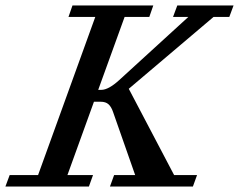

<svg xmlns="http://www.w3.org/2000/svg" viewBox="-74 -683 875 703"><path d="M-54.2 0 -38.6 -42H65.4L274.9 -621.1H176.8L191.4 -663.1H487.3L472.7 -621.1H382.3L285.6 -354H296.9Q323.2 -354 362.3 -389.6L615.7 -621.1H559.6L575.2 -663.1H781.2L765.6 -621.1H708L397.5 -357.9L563.5 -42H647.5L632.3 0H328.6L343.8 -42H420.9L339.8 -273.4Q333.5 -292 323.2 -301.3Q313 -310.5 294.4 -310.5H270L172.9 -42H266.6L251.5 0Z"/></svg>

Font: Elstob 6pt Medium
Style: Italic
Weight: 500
Italic angle: -20°
Designer: Peter S. Baker
Version: Version 1.015